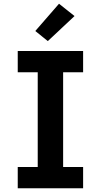

<svg xmlns="http://www.w3.org/2000/svg" viewBox="-20 -1008 540 1028"><path d="M75 0V-114H182V-621H75V-735H425V-621H318V-114H425V0ZM236 -788 169 -842 296 -988 379 -922Z"/></svg>

Font: Iosevka Term Curly Heavy
Style: Regular
Weight: 900
Designer: Belleve Invis
Foundry: Belleve Invis
Version: Version 32.3.0